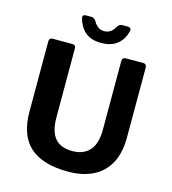

<svg xmlns="http://www.w3.org/2000/svg" viewBox="-124 -939 947 1060"><g transform="rotate(15 350.0 -409.5)"><path d="M363.3 20Q217.3 20 144.5 -44.7Q71.7 -109.3 71.7 -246.7V-646Q71.7 -666.3 91.3 -667H205.7Q223.7 -667 223.7 -644.7V-253.3Q223.7 -173.7 255.8 -134.8Q288 -96 356 -96Q419.7 -96 454.3 -134.8Q489 -173.7 489 -253.3V-644.7Q489 -667 510.7 -667H609.3Q628 -667 628.7 -644.7V-246.7Q628.7 -155 595 -95.8Q561.3 -36.7 501.7 -8.3Q442 20 363.3 20ZM354.7 -713.7Q309.7 -713.7 280.8 -730.3Q252 -747 235.3 -777Q224 -797 218.7 -817Q213.3 -839 235.3 -839H266.7Q284.7 -839 295.7 -819Q300.3 -809 309.7 -800.3Q326.7 -781 354.7 -781Q383.3 -781 400.3 -800.3Q408.7 -808.3 413.7 -819Q425 -839 442.3 -839H474.3Q498 -839 492.3 -817Q487.7 -796.3 477.3 -777Q460 -747 430 -730.3Q400 -713.7 354.7 -713.7Z"/></g></svg>

Font: Vivano Light
Style: Regular
Weight: 300
Designer: Joe Prince, Josias Burgherr
Version: Version 2.064;September 19, 2022;FontCreator 14.0.0.2877 64-